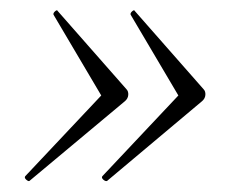

<svg xmlns="http://www.w3.org/2000/svg" viewBox="-20 -382 461 366"><path d="M184 -37Q181 -36 177 -39.5Q173 -43 175 -46L320 -200L229 -354Q228 -357 232 -360.5Q236 -364 237 -361L368 -212Q372 -208 371.5 -201Q371 -194 365 -189ZM36 -37Q34 -36 30 -39.5Q26 -43 28 -46L173 -200L82 -354Q81 -357 85 -360.5Q89 -364 90 -361L221 -212Q225 -208 224.5 -201Q224 -194 218 -189Z"/></svg>

Font: Cormorant Light Light
Style: Italic
Weight: 300
Italic angle: -10°
Version: Version 4.000